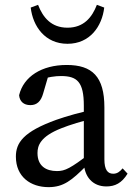

<svg xmlns="http://www.w3.org/2000/svg" viewBox="-20 -754 549 787"><path d="M179 13.1C240.6 13.1 274.5 -15 333.8 -74.5H363.5L349.8 -125.1C268.3 -64.5 247.6 -52.8 213.5 -52.8C168.2 -52.8 133.7 -73.9 133.7 -126.7C133.7 -156.8 144.8 -194.5 232.3 -228.6C262.2 -240.7 320.9 -259.5 366.1 -268.6V-304.9C316.2 -295.8 252.8 -277.8 210.8 -262.9C75.7 -214.2 45.1 -168.9 45.1 -112C45.1 -29.1 105.7 13.1 179 13.1ZM415.9 10.2C451.4 10.2 478.9 -3.2 502.9 -42.2L482.6 -63.9C471.5 -50.7 460.7 -41.9 444.1 -41.9C421.5 -41.9 407.9 -57.5 407.9 -101.1V-313.8C407.9 -440.2 357.8 -487.7 253.4 -487.7C150.9 -487.7 76.5 -440.1 58.3 -363.7C60.6 -338.3 77.1 -323.1 104.6 -323.1C132.2 -323.1 148.2 -339.8 156.9 -370.9L181.8 -455.9L140.1 -424.5C177.5 -439.3 207.3 -442.3 230.3 -442.3C296.2 -442.3 323.6 -418.2 323.6 -320.7V-91.4C324.1 -29.5 360.2 10.2 415.9 10.2ZM105.9 -723C114.7 -646.5 164.2 -574.5 256.6 -574.5C348.9 -574.5 398.4 -646.5 407.2 -723L377.1 -734.2C357.2 -682.4 323 -640.5 256.6 -640.5C190.1 -640.5 156.1 -682.3 136 -734.2L105.9 -723Z"/></svg>

Font: Source Serif Variable
Style: Regular
Weight: 389
Designer: Frank Grießhammer
Foundry: Adobe Systems Incorporated
Version: Version 3.001;hotconv 1.0.111;makeotfexe 2.5.65597